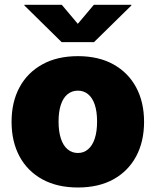

<svg xmlns="http://www.w3.org/2000/svg" viewBox="-20 -789 663 818"><path d="M312 9.8Q223.6 9.8 160.2 -25.1Q96.7 -60.1 63 -123Q29.3 -186 29.3 -270Q29.3 -354 63 -416.7Q96.7 -479.5 160.2 -514.6Q223.6 -549.8 312 -549.8Q400.4 -549.8 463.4 -514.6Q526.4 -479.5 560.1 -416.7Q593.8 -354 593.8 -270Q593.8 -186 560.1 -123Q526.4 -60.1 463.4 -25.1Q400.4 9.8 312 9.8ZM312 -137.2Q336.9 -137.2 355.5 -153.1Q374 -168.9 383.8 -199Q393.6 -229 393.6 -271Q393.6 -313.5 383.8 -342.8Q374 -372.1 355.5 -387.5Q336.9 -402.8 312 -402.8Q286.6 -402.8 267.8 -387.5Q249 -372.1 239.3 -342.8Q229.5 -313.5 229.5 -271Q229.5 -229 239.3 -199Q249 -168.9 267.8 -153.1Q286.6 -137.2 312 -137.2ZM243.2 -768.6 311.5 -687.5 379.9 -768.6H539.6V-765.6L380.4 -609.4H242.7L84 -765.6V-768.6Z"/></svg>

Font: Inter 16pt Black
Style: Regular
Weight: 900
Version: Version 4.001;git-66647c0bb